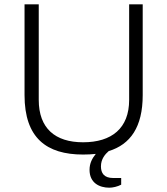

<svg xmlns="http://www.w3.org/2000/svg" viewBox="-20 -706 778 892"><path d="M366 12C387 12 406 11 425 9C408 30 396 53 396 83C396 144 442 166 488 166C504 166 526 161 543 152V121H506C463 121 449 98 449 67C449 32 469 10 485 -4C586 -35 643 -116 643 -264V-686H580V-242C580 -110 499 -45 366 -45C236 -45 160 -110 160 -242V-686H94V-264C94 -65 196 12 366 12Z"/></svg>

Font: Archivo ExtraLight
Style: Regular
Weight: 200
Designer: Hector Gatti
Foundry: Omnibus-Type
Version: Version 2.001